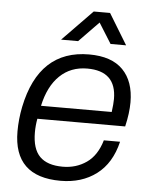

<svg xmlns="http://www.w3.org/2000/svg" viewBox="-53 -767 646 823"><g transform="rotate(5 270.5 -355.5)"><path d="M188 -590.8 316.9 -723.1H387.2L467.8 -590.8H400.9L346.2 -678.2L261.2 -590.8ZM237.8 12.2Q36.1 12.2 36.1 -183.1Q36.1 -235.4 46.9 -289.1Q98.1 -538.1 314 -538.1Q410.6 -538.1 459.2 -488.5Q507.8 -439 507.8 -349.1Q507.8 -301.8 494.1 -244.1H116.2Q110.8 -213.9 110.8 -185.1Q110.8 -114.3 143.3 -81.5Q175.8 -48.8 242.2 -48.8Q299.8 -48.8 344.2 -79.6Q388.7 -110.4 408.2 -176.8H478Q455.6 -83 392.3 -35.4Q329.1 12.2 237.8 12.2ZM127 -300.8H431.2Q436 -335.9 436 -356.9Q436 -477.1 311 -477.1Q240.2 -477.1 192.9 -431.6Q145.5 -386.2 127 -300.8Z"/></g></svg>

Font: Archivo Light
Style: Italic
Weight: 300
Italic angle: -10°
Designer: Hector Gatti
Foundry: Omnibus-Type
Version: Version 2.001